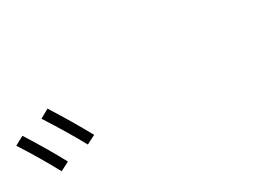

<svg xmlns="http://www.w3.org/2000/svg" viewBox="-22 -1116 1043 767"><g transform="rotate(-30 500.0 -732.5)"><path d="M5 -789 46 -811Q110 -710 152 -631L111 -610Q61 -702 5 -789ZM146 -832 187 -855Q248 -759 296 -671L255 -650Q214 -726 146 -832Z"/></g></svg>

Font: Mplus 1p Light
Style: Regular
Weight: 300
Version: Version 1.061